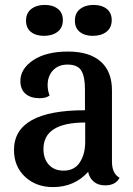

<svg xmlns="http://www.w3.org/2000/svg" viewBox="-20 -740 540 782"><path d="M236 -658Q236 -627 214.5 -610.5Q193 -594 159 -594Q126 -594 106 -610Q86 -626 86 -656Q86 -687 107.5 -703.5Q129 -720 162 -720Q195 -720 215.5 -704Q236 -688 236 -658ZM435 -658Q435 -627 413.5 -610.5Q392 -594 358 -594Q325 -594 305 -610Q285 -626 285 -656Q285 -687 306.5 -703.5Q328 -720 361 -720Q394 -720 414.5 -704Q435 -688 435 -658ZM339 -40Q283 22 196 22Q127 22 82 -20Q37 -62 37 -129Q37 -291 326 -291V-378Q326 -428 311 -452.5Q296 -477 255 -477Q218 -477 196 -453.5Q174 -430 174 -394Q174 -371 182 -351Q168 -340 141 -340Q105 -340 84 -358Q63 -376 63 -410Q63 -460 115.5 -495Q168 -530 257 -530Q344 -530 390 -489.5Q436 -449 436 -372V-82Q436 -33 467 -16Q451 15 408 15Q380 15 362 0Q344 -15 339 -40ZM239 -45Q283 -45 305 -78.5Q327 -112 327 -162V-241Q157 -241 157 -133Q157 -93 179 -69Q201 -45 239 -45Z"/></svg>

Font: Sansita
Style: Regular
Weight: 400
Designer: Pablo Cosgaya
Foundry: Omnibus-Type
Version: Version 1.006;hotconv 1.0.109;makeotfexe 2.5.65596